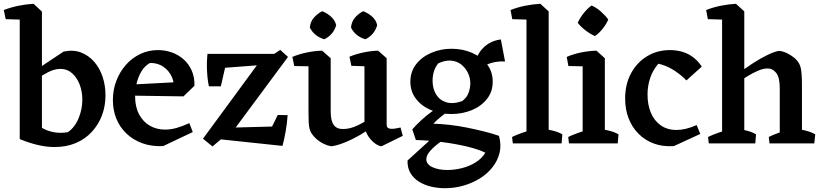

<svg xmlns="http://www.w3.org/2000/svg" viewBox="-41 -756 4334 1012"><path d="M246 19Q204 19 157.5 8Q111 -3 63 -23L136 -121Q148 -104 172.5 -87Q197 -70 233.5 -61Q270 -52 316 -59Q353 -84 373 -132Q393 -180 393 -231Q393 -273 379 -310Q365 -347 339 -370Q313 -393 278 -393Q246 -393 211.5 -375Q177 -357 142 -333L133 -377L294 -484Q345 -495 385.5 -479.5Q426 -464 455 -431Q484 -398 499.5 -352Q515 -306 515 -254Q515 -197 496.5 -148Q478 -99 443 -61Q408 -23 358.5 -2Q309 19 246 19ZM63 -23V-693L136 -736L180 -695V-45ZM-11 -655 -21 -703Q14 -717 56 -725.5Q98 -734 136 -736L144 -695L90 -652Z M819 14Q758 17 709 -1Q660 -19 625 -52.5Q590 -86 572 -131Q554 -176 554 -229Q554 -282 572 -329.5Q590 -377 622 -413.5Q654 -450 697.5 -471Q741 -492 792 -492Q830 -492 865 -479.5Q900 -467 927 -443Q954 -419 969.5 -384Q985 -349 984 -304L875 -276Q880 -317 864.5 -351Q849 -385 819 -405Q789 -425 749 -424Q721 -408 704 -379Q687 -350 679 -316Q671 -282 671 -250Q671 -193 692 -153.5Q713 -114 748.5 -93.5Q784 -73 829 -73Q860 -73 891 -82Q922 -91 957 -107L975 -60ZM926 -248 650 -252 646 -310 949 -326 984 -304Z M1079 16 1029 -25 1344 -454 1383 -458 1436 -493 1477 -456 1182 -58 1139 -35ZM1448 13 1089 -25 1125 -82 1393 -89 1423 -150 1475 -149Q1472 -104 1464.5 -62.5Q1457 -21 1448 13ZM1060 -301Q1052 -339 1050 -386.5Q1048 -434 1053 -472L1152 -428L1123 -301ZM1056 -392 1052 -472H1413L1371 -416Z M1705 15Q1686 12 1666 2.5Q1646 -7 1629 -21.5Q1612 -36 1601 -53Q1595 -62 1591 -76Q1587 -90 1586 -113Q1585 -136 1585 -172V-448L1657 -489L1702 -449V-169Q1702 -120 1718 -97.5Q1734 -75 1769 -76Q1805 -76 1846 -96Q1887 -116 1925 -142L1939 -104Q1902 -71 1858 -45.5Q1814 -20 1773.5 -4Q1733 12 1705 15ZM1510 -408 1500 -456Q1535 -471 1577 -479.5Q1619 -488 1657 -489L1665 -449L1611 -406ZM1970 15Q1956 14 1938.5 2Q1921 -10 1906.5 -29Q1892 -48 1885 -70L1880 -81V-448L1952 -489L1997 -449V-98Q1997 -87 2004 -82Q2011 -77 2022 -77Q2034 -77 2046 -79Q2058 -81 2070 -84L2082 -40ZM1811 -409 1801 -457Q1834 -471 1874.5 -479.5Q1915 -488 1952 -489L1961 -449L1906 -406ZM1885 -549Q1831 -565 1809 -611Q1812 -642 1830 -663Q1848 -684 1873 -697Q1900 -687 1921 -668Q1942 -649 1947 -623Q1932 -572 1885 -549ZM1668 -549Q1615 -565 1592 -611Q1595 -642 1613.5 -663Q1632 -684 1657 -697Q1683 -687 1704 -668Q1725 -649 1731 -623Q1716 -572 1668 -549Z M2304 236Q2266 236 2230.5 227.5Q2195 219 2166.5 201Q2138 183 2122 155.5Q2106 128 2107 90L2261 -50H2348Q2311 -30 2279 -7Q2247 16 2226.5 39.5Q2206 63 2206 83Q2206 110 2238 125Q2270 140 2317 140Q2355 140 2394.5 130Q2434 120 2466.5 99.5Q2499 79 2517 49Q2484 32 2425 17.5Q2366 3 2294.5 -6.5Q2223 -16 2151 -18L2132 -74Q2153 -98 2179.5 -122.5Q2206 -147 2234 -167Q2262 -187 2287 -199L2340 -182Q2313 -165 2286.5 -143.5Q2260 -122 2243 -104Q2281 -103 2327 -98Q2373 -93 2420 -83.5Q2467 -74 2511 -63Q2555 -52 2589 -40Q2602 7 2592.5 48Q2583 89 2556 124Q2529 159 2489 184Q2449 209 2401.5 222.5Q2354 236 2304 236ZM2338 -155Q2280 -155 2231 -175.5Q2182 -196 2152 -234.5Q2122 -273 2122 -325Q2122 -378 2152 -417Q2182 -456 2232 -477.5Q2282 -499 2339 -499Q2397 -499 2446 -478Q2495 -457 2525.5 -418Q2556 -379 2556 -325Q2556 -272 2525 -233.5Q2494 -195 2444.5 -175Q2395 -155 2338 -155ZM2395 -223Q2420 -242 2429 -267.5Q2438 -293 2438 -317Q2438 -346 2425 -372.5Q2412 -399 2389.5 -416.5Q2367 -434 2336 -436.5Q2305 -439 2269 -422Q2253 -403 2246 -379Q2239 -355 2239 -331Q2239 -289 2257.5 -258.5Q2276 -228 2311 -217Q2346 -206 2395 -223ZM2461 -378Q2459 -411 2468 -440Q2477 -469 2495 -491.5Q2513 -514 2539 -529Q2565 -544 2599 -548L2621 -432Q2542 -436 2484 -391Z M2734 0V-693L2807 -736L2851 -696V0ZM2662 0 2658 -34Q2680 -45 2711.5 -56Q2743 -67 2765 -72L2752 0ZM2804 0 2813 -79Q2841 -75 2872 -67.5Q2903 -60 2923 -48L2919 0ZM2659 -655 2650 -703Q2684 -717 2726 -725.5Q2768 -734 2807 -736L2815 -695L2760 -652Z M3030 0V-447L3103 -489L3147 -449V0ZM2958 0 2954 -34Q2976 -45 3007.5 -56Q3039 -67 3061 -72L3048 0ZM3100 0 3109 -79Q3137 -75 3168 -67.5Q3199 -60 3219 -48L3215 0ZM2955 -408 2946 -456Q2980 -471 3022 -479.5Q3064 -488 3103 -489L3111 -449L3056 -406ZM3095 -566Q3071 -576 3045 -596Q3019 -616 3004 -636Q3017 -664 3037 -688.5Q3057 -713 3077 -727Q3103 -716 3127 -694.5Q3151 -673 3165 -653Q3155 -629 3135.5 -604.5Q3116 -580 3095 -566Z M3511 14Q3452 18 3405 0.5Q3358 -17 3324 -51.5Q3290 -86 3272 -133Q3254 -180 3254 -236Q3254 -312 3285 -369.5Q3316 -427 3369.5 -459.5Q3423 -492 3490 -492Q3526 -492 3557 -482.5Q3588 -473 3613.5 -453.5Q3639 -434 3658 -405L3577 -332Q3545 -365 3506.5 -388.5Q3468 -412 3429 -420Q3399 -385 3385.5 -343.5Q3372 -302 3372 -258Q3372 -204 3389.5 -162Q3407 -120 3441.5 -95.5Q3476 -71 3525 -71Q3548 -71 3575.5 -77.5Q3603 -84 3631 -97L3650 -50Z M3765 0V-693L3838 -736L3882 -696V0ZM4069 0V-292Q4069 -348 4050 -372Q4031 -396 4003 -395Q3982 -395 3955 -383.5Q3928 -372 3900 -355Q3872 -338 3848 -320L3835 -356Q3880 -392 3924 -420.5Q3968 -449 4004.5 -466.5Q4041 -484 4065 -488Q4085 -486 4105.5 -476.5Q4126 -467 4144 -452.5Q4162 -438 4172 -419Q4177 -410 4180 -396Q4183 -382 4184.5 -359Q4186 -336 4186 -299V0ZM3690 -655 3681 -703Q3715 -717 3757 -725.5Q3799 -734 3838 -736L3846 -695L3791 -652ZM3695 0 3691 -34Q3713 -45 3744.5 -56Q3776 -67 3798 -72L3785 0ZM3829 0 3838 -79Q3866 -75 3895 -67.5Q3924 -60 3944 -48L3940 0ZM4015 0 4011 -34Q4032 -45 4063.5 -56Q4095 -67 4117 -72L4105 0ZM4140 0 4149 -79Q4177 -75 4206 -67.5Q4235 -60 4256 -48L4251 0Z"/></svg>

Font: Eczar Medium
Style: Regular
Weight: 500
Designer: Vaibhav Singh
Foundry: Rosetta Type Foundry
Version: Version 2.000